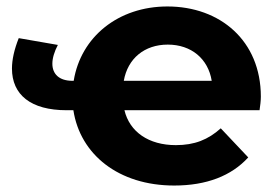

<svg xmlns="http://www.w3.org/2000/svg" viewBox="-20 -566 855 594"><path d="M787 -267C787 -440 661 -546 498 -546C346 -546 230 -452 208 -316H204C163 -316 142 -337 142 -369C142 -386 148 -406 159 -427L38 -448C24 -413 17 -381 17 -354C17 -273 75 -225 186 -225H207C228 -88 347 8 519 8C619 8 696 -22 748 -79L663 -169C624 -134 582 -117 524 -117C440 -117 381 -158 365 -225H783C785 -238 787 -255 787 -267ZM499 -428C572 -428 624 -384 635 -316H363C375 -385 427 -428 499 -428Z"/></svg>

Font: Talent SemiBold
Style: Bold
Weight: 700
Designer: Mike Powis
Version: Version 1.001;hotconv 1.0.109;makeotfexe 2.5.65596